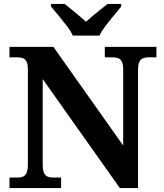

<svg xmlns="http://www.w3.org/2000/svg" viewBox="-20 -951 828 971"><path d="M28 0V-53H70Q84.3 -53 95.8 -57.5Q107.3 -62 114.2 -76Q121 -90 121 -118V-600Q121 -626.9 113.8 -639.9Q106.7 -652.9 95.2 -657Q83.7 -661 70 -661H28V-714H250L603 -215V-600Q603 -626.9 595.8 -639.9Q588.7 -652.9 577.2 -657Q565.7 -661 552 -661H510V-714H771V-661H729Q715.3 -661 703.5 -656.5Q691.7 -652 684.8 -638.4Q678 -624.9 678 -596V0H586L196 -551V-118Q196 -90 202.8 -76Q209.7 -62 221.5 -57.5Q233.3 -53 247 -53H289V0ZM348 -771Q338 -794 317.5 -820.5Q297 -847 275.5 -873Q254 -899 238 -918V-931H307Q321 -920 340.5 -904Q360 -888 380 -871.5Q400 -855 415 -841Q430 -855 450 -871.5Q470 -888 490 -904Q510 -920 524 -931H593V-918Q578 -899 556 -873Q534 -847 514 -820.5Q494 -794 483 -771Z"/></svg>

Font: Noto Serif Thai
Style: Regular
Weight: 400
Designer: Monotype Design Team
Foundry: Monotype Imaging Inc.
Version: Version 2.001